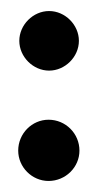

<svg xmlns="http://www.w3.org/2000/svg" viewBox="-20 -438 176 348"><path d="M69 -310C98 -310 123 -335 123 -364C123 -393 98 -418 69 -418C40 -418 15 -393 15 -364C15 -335 40 -310 69 -310ZM124 -165C124 -196 99 -221 68 -221C38 -221 13 -196 13 -165C13 -135 38 -110 68 -110C99 -110 124 -135 124 -165Z"/></svg>

Font: Advent Pro
Style: Bold
Weight: 700
Designer: Andreas Kalpakidis
Foundry: Andreas Kalpakidis
Version: Version 2.002 2008